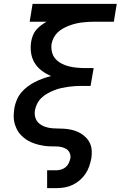

<svg xmlns="http://www.w3.org/2000/svg" viewBox="-20 -755 640 990"><path d="M223 215V123H271Q283 123 296 119Q309 115 319 106.5Q329 98 334.5 86Q340 74 343 61Q345 46 339 33Q333 20 321.5 13Q310 6 296 3Q282 0 267 0Q252 0 237 -0.5Q222 -1 208 -3Q194 -5 180 -8.5Q166 -12 152.5 -17Q139 -22 127 -28.5Q115 -35 104 -44Q93 -53 84 -63Q75 -73 68.5 -85.5Q62 -98 57.5 -111.5Q53 -125 51.5 -139Q50 -153 51 -168Q52 -183 54 -198Q58 -219 66.5 -239.5Q75 -260 89 -277Q103 -294 121.5 -308Q140 -322 159.5 -332Q179 -342 200 -349.5Q221 -357 243 -363Q217 -374 194.5 -391Q172 -408 158 -431.5Q144 -455 140 -483.5Q136 -512 141 -542Q144 -558 150 -573.5Q156 -589 167.5 -602Q179 -615 192.5 -625Q206 -635 220 -643H133L148 -735H582L567 -643H466Q450 -643 434 -642Q418 -641 401.5 -639Q385 -637 369 -633Q353 -629 337 -623Q321 -617 305.5 -608.5Q290 -600 277.5 -588Q265 -576 257 -560.5Q249 -545 246 -529Q243 -507 248 -486.5Q253 -466 266 -451.5Q279 -437 297 -427.5Q315 -418 335 -413Q355 -408 376.5 -406Q398 -404 420 -404H463L447 -312H404Q386 -312 368 -311Q350 -310 332 -307.5Q314 -305 296 -301Q278 -297 260.5 -290Q243 -283 225.5 -273.5Q208 -264 194 -250.5Q180 -237 171.5 -220Q163 -203 160 -185Q157 -166 162.5 -148Q168 -130 182 -118.5Q196 -107 213.5 -101Q231 -95 250.5 -93.5Q270 -92 289.5 -92Q309 -92 328 -89.5Q347 -87 364.5 -81.5Q382 -76 397.5 -66.5Q413 -57 425.5 -43.5Q438 -30 445 -13.5Q452 3 453 22.5Q454 42 451 61Q447 82 440 102.5Q433 123 420.5 141.5Q408 160 391 174.5Q374 189 354 198.5Q334 208 313 211.5Q292 215 271 215Z"/></svg>

Font: Iosevka Semibold Extended
Style: Italic
Weight: 600
Width: 7
Italic angle: -9°
Monospace: yes
Designer: Belleve Invis
Foundry: Belleve Invis
Version: Version 32.5.0; ttfautohint (v1.8.4)